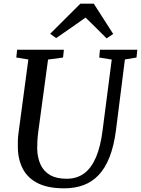

<svg xmlns="http://www.w3.org/2000/svg" viewBox="-20 -1013 766 1043"><path d="M658.5 -690 610 -306Q599 -220.5 575.2 -160Q551.5 -99.5 515.8 -62Q480 -24.5 433.2 -7.2Q386.5 10 329 10Q241.5 10 186.5 -17.2Q131.5 -44.5 105 -94Q78.5 -143.5 77 -209Q76.5 -228 77 -248.5Q77.5 -269 80.5 -290L134 -690L68.5 -700.5L73 -743H327L322.5 -700.5L241 -689.5L188 -298.5Q184.5 -271.5 183.2 -248.2Q182 -225 182 -205Q183.5 -156 200.2 -119.2Q217 -82.5 251.8 -62.2Q286.5 -42 342.5 -42Q397.5 -42 437 -71Q476.5 -100 501.5 -158.8Q526.5 -217.5 537.5 -306.5L587 -689.5L519 -700.5L523 -743H726L721.5 -700.5ZM252.5 -829.5 416.5 -993H489.5L595 -828.5L559 -804.5Q531 -832.5 502.5 -861Q474 -889.5 445 -917.5Q405.5 -889.5 365.5 -861.8Q325.5 -834 285 -806Z"/></svg>

Font: Merriweather 24pt
Style: Italic
Weight: 400
Italic angle: -7.8°
Designer: Eben Sorkin
Foundry: Eben Sorkin
Version: Version 2.101